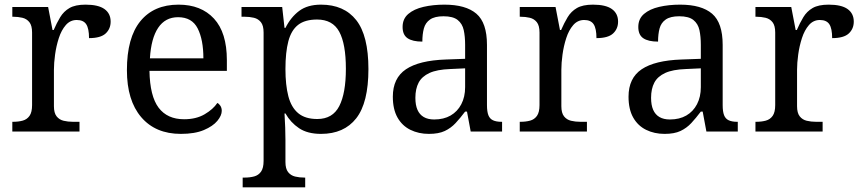

<svg xmlns="http://www.w3.org/2000/svg" viewBox="-20 -566 3708 826"><path d="M33 0V-42H36Q59 -42 77.5 -47Q96 -52 107 -67.5Q118 -83 118 -114V-426Q118 -456 106.5 -470.5Q95 -485 76.5 -489.5Q58 -494 36 -494H33V-536H187L206 -437H211Q224 -467 239 -492Q254 -517 279 -531.5Q304 -546 348 -546Q403 -546 429.5 -527Q456 -508 456 -473Q456 -442 434.5 -422Q413 -402 363 -402Q363 -443 351 -461.5Q339 -480 310 -480Q282 -480 263 -458Q244 -436 233 -402Q222 -368 217 -331.5Q212 -295 212 -266V-109Q212 -80 223.5 -65.5Q235 -51 253.5 -46.5Q272 -42 294 -42H322V0Z M758 10Q649 10 587.5 -62Q526 -134 526 -264Q526 -404 584 -475Q642 -546 748 -546Q845 -546 900.5 -486Q956 -426 956 -307V-261H623Q625 -152 662.5 -102.5Q700 -53 772 -53Q824 -53 860.5 -74.5Q897 -96 915 -123Q922 -120 928 -111Q934 -102 934 -89Q934 -69 915 -46Q896 -23 857 -6.5Q818 10 758 10ZM855 -315Q855 -395 830.5 -443.5Q806 -492 746 -492Q691 -492 660.5 -446.5Q630 -401 625 -315Z M1024 240V198H1032Q1055 198 1073.5 193Q1092 188 1103 172.5Q1114 157 1114 126V-426Q1114 -456 1102.5 -470.5Q1091 -485 1072.5 -489.5Q1054 -494 1032 -494H1019V-536H1194L1204 -446H1208Q1231 -492 1267 -519Q1303 -546 1361 -546Q1460 -546 1512.5 -479.5Q1565 -413 1565 -269Q1565 -124 1512.5 -57Q1460 10 1361 10Q1303 10 1266.5 -14.5Q1230 -39 1208 -78H1204Q1206 -49 1207 -16.5Q1208 16 1208 35V131Q1208 160 1219.5 174.5Q1231 189 1249.5 193.5Q1268 198 1290 198H1293V240ZM1345 -54Q1411 -54 1439.5 -109.5Q1468 -165 1468 -270Q1468 -377 1439.5 -429.5Q1411 -482 1344 -482Q1292 -482 1262.5 -459Q1233 -436 1220.5 -388.5Q1208 -341 1208 -269Q1208 -200 1220.5 -152Q1233 -104 1263 -79Q1293 -54 1345 -54Z M1825 10Q1781 10 1745.5 -7.5Q1710 -25 1690 -60.5Q1670 -96 1670 -150Q1670 -230 1726.5 -268Q1783 -306 1898 -310L1981 -313V-373Q1981 -409 1975 -436.5Q1969 -464 1949 -480Q1929 -496 1888 -496Q1850 -496 1830 -482Q1810 -468 1803.5 -443.5Q1797 -419 1797 -387Q1755 -387 1733.5 -401.5Q1712 -416 1712 -450Q1712 -485 1736.5 -506Q1761 -527 1802 -536.5Q1843 -546 1892 -546Q1984 -546 2029.5 -507Q2075 -468 2075 -373V-114Q2075 -86 2081 -70.5Q2087 -55 2101 -48.5Q2115 -42 2137 -42H2140V0H2005L1989 -86H1981Q1960 -58 1940 -36.5Q1920 -15 1893.5 -2.5Q1867 10 1825 10ZM1848 -52Q1889 -52 1918.5 -69Q1948 -86 1964.5 -117.5Q1981 -149 1981 -191V-272L1917 -269Q1860 -267 1827.5 -252Q1795 -237 1781 -210.5Q1767 -184 1767 -145Q1767 -114 1776 -93.5Q1785 -73 1803 -62.5Q1821 -52 1848 -52Z M2216 0V-42H2219Q2242 -42 2260.5 -47Q2279 -52 2290 -67.5Q2301 -83 2301 -114V-426Q2301 -456 2289.5 -470.5Q2278 -485 2259.5 -489.5Q2241 -494 2219 -494H2216V-536H2370L2389 -437H2394Q2407 -467 2422 -492Q2437 -517 2462 -531.5Q2487 -546 2531 -546Q2586 -546 2612.5 -527Q2639 -508 2639 -473Q2639 -442 2617.5 -422Q2596 -402 2546 -402Q2546 -443 2534 -461.5Q2522 -480 2493 -480Q2465 -480 2446 -458Q2427 -436 2416 -402Q2405 -368 2400 -331.5Q2395 -295 2395 -266V-109Q2395 -80 2406.5 -65.5Q2418 -51 2436.5 -46.5Q2455 -42 2477 -42H2505V0Z M2839 10Q2795 10 2759.5 -7.5Q2724 -25 2704 -60.5Q2684 -96 2684 -150Q2684 -230 2740.5 -268Q2797 -306 2912 -310L2995 -313V-373Q2995 -409 2989 -436.5Q2983 -464 2963 -480Q2943 -496 2902 -496Q2864 -496 2844 -482Q2824 -468 2817.5 -443.5Q2811 -419 2811 -387Q2769 -387 2747.5 -401.5Q2726 -416 2726 -450Q2726 -485 2750.5 -506Q2775 -527 2816 -536.5Q2857 -546 2906 -546Q2998 -546 3043.5 -507Q3089 -468 3089 -373V-114Q3089 -86 3095 -70.5Q3101 -55 3115 -48.5Q3129 -42 3151 -42H3154V0H3019L3003 -86H2995Q2974 -58 2954 -36.5Q2934 -15 2907.5 -2.5Q2881 10 2839 10ZM2862 -52Q2903 -52 2932.5 -69Q2962 -86 2978.5 -117.5Q2995 -149 2995 -191V-272L2931 -269Q2874 -267 2841.5 -252Q2809 -237 2795 -210.5Q2781 -184 2781 -145Q2781 -114 2790 -93.5Q2799 -73 2817 -62.5Q2835 -52 2862 -52Z M3230 0V-42H3233Q3256 -42 3274.5 -47Q3293 -52 3304 -67.5Q3315 -83 3315 -114V-426Q3315 -456 3303.5 -470.5Q3292 -485 3273.5 -489.5Q3255 -494 3233 -494H3230V-536H3384L3403 -437H3408Q3421 -467 3436 -492Q3451 -517 3476 -531.5Q3501 -546 3545 -546Q3600 -546 3626.5 -527Q3653 -508 3653 -473Q3653 -442 3631.5 -422Q3610 -402 3560 -402Q3560 -443 3548 -461.5Q3536 -480 3507 -480Q3479 -480 3460 -458Q3441 -436 3430 -402Q3419 -368 3414 -331.5Q3409 -295 3409 -266V-109Q3409 -80 3420.5 -65.5Q3432 -51 3450.5 -46.5Q3469 -42 3491 -42H3519V0Z"/></svg>

Font: Noto Serif Telugu
Style: Regular
Weight: 400
Designer: Jelle Bosma - Monotype Design Team
Foundry: Monotype Imaging Inc.
Version: Version 2.003